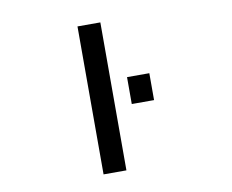

<svg xmlns="http://www.w3.org/2000/svg" viewBox="-81 -855 1162 961"><g transform="rotate(-10 500.0 -375.0)"><path d="M570.3 -321.3V-458H683.6V-321.3ZM370.1 1V-751H486.3V1Z"/></g></svg>

Font: Gen Shin Gothic Monospace Medium
Style: Regular
Weight: 500
Designer: [Source Han Sans]
Ryoko NISHIZUKA  (kana & ideographs); Paul D. Hunt (Latin, Greek & Cyrillic); Wenlong ZHANG  (bopomofo
Version: Version 1.002.20150607